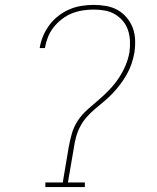

<svg xmlns="http://www.w3.org/2000/svg" viewBox="-20 -763 640 783"><path d="M165 0V-19H236L260 -162Q265 -190 273 -218Q281 -246 297 -270.5Q313 -295 336 -315.5Q359 -336 382 -355.5Q405 -375 426 -397Q447 -419 463.5 -443.5Q480 -468 491.5 -495Q503 -522 508 -550Q511 -573 510 -596Q509 -619 502 -640Q495 -661 481 -677.5Q467 -694 448.5 -705Q430 -716 407.5 -720Q385 -724 362 -724Q340 -724 317.5 -720.5Q295 -717 273.5 -708.5Q252 -700 232.5 -685Q213 -670 198.5 -651.5Q184 -633 175.5 -611.5Q167 -590 163 -567Q163 -567 163 -567Q163 -567 163 -567H142Q142 -567 142 -567Q142 -567 142 -568Q146 -593 156 -616.5Q166 -640 181.5 -661Q197 -682 218.5 -698.5Q240 -715 263.5 -725Q287 -735 312 -739Q337 -743 362 -743Q388 -743 413.5 -738.5Q439 -734 460 -722Q481 -710 497 -691Q513 -672 521.5 -649Q530 -626 531 -600Q532 -574 528 -548Q524 -525 516.5 -503Q509 -481 497.5 -460.5Q486 -440 471.5 -420.5Q457 -401 440.5 -383.5Q424 -366 405.5 -350.5Q387 -335 368.5 -319.5Q350 -304 334 -286Q318 -268 307 -247Q296 -226 290 -203.5Q284 -181 281 -159L257 -19H326V0Z"/></svg>

Font: Iosevka Slab ThExObl
Style: Regular
Weight: 100
Width: 7
Italic angle: -9°
Monospace: yes
Designer: Belleve Invis
Foundry: Belleve Invis
Version: Version 11.1.1; ttfautohint (v1.8.3)